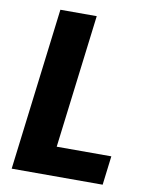

<svg xmlns="http://www.w3.org/2000/svg" viewBox="-83 -788 655 848"><g transform="rotate(10 245.0 -364.0)"><path d="M452.5 -130 436.5 0H28.5L118.5 -728.5H281.5L207.5 -130Z"/></g></svg>

Font: Lato ExtraBold
Style: Italic
Weight: 800
Italic angle: -7°
Designer: Lukasz Dziedzic with Adam Twardoch and Botio Nikoltchev
Foundry: tyPoland Lukasz Dziedzic
Version: Version 2.015; 2015-08-06; http://www.latofonts.com/